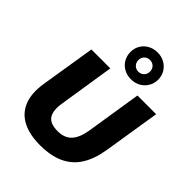

<svg xmlns="http://www.w3.org/2000/svg" viewBox="-278 -1161 1321 1321"><g transform="rotate(45 382.0 -501.0)"><path d="M348 11Q250 11 181.5 -23Q113 -57 83 -127.5Q53 -198 70 -307L134 -705H318L254 -296Q242 -221 267.5 -182Q293 -143 367 -143Q433 -143 469 -181.5Q505 -220 518 -299L582 -705H764L698 -292Q682 -192 640.5 -124.5Q599 -57 527 -23Q455 11 348 11ZM471 -752Q433 -752 402 -769Q371 -786 353.5 -816Q336 -846 336 -883Q336 -920 353.5 -949.5Q371 -979 402 -996Q433 -1013 470 -1013Q509 -1013 539.5 -996Q570 -979 588 -949.5Q606 -920 606 -882Q606 -846 588 -816Q570 -786 539.5 -769Q509 -752 471 -752ZM470 -825Q495 -825 511 -841.5Q527 -858 527 -882Q527 -907 511 -923Q495 -939 471 -939Q446 -939 430 -923Q414 -907 414 -882Q414 -858 430 -841.5Q446 -825 470 -825Z"/></g></svg>

Font: Mulish ExtraLight Black
Style: Italic
Weight: 900
Italic angle: -9°
Version: Version 3.603